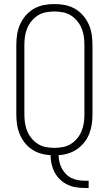

<svg xmlns="http://www.w3.org/2000/svg" viewBox="-20 -763 540 953"><path d="M401 170Q379 170 357 166.5Q335 163 315 153.5Q295 144 278.5 128.5Q262 113 251.5 93Q241 73 236 51.5Q231 30 231 7Q206 6 182 -1Q158 -8 137.5 -22Q117 -36 102 -55.5Q87 -75 77.5 -98Q68 -121 64.5 -145.5Q61 -170 61 -195V-540Q61 -566 65 -592.5Q69 -619 80 -643Q91 -667 108.5 -687Q126 -707 149 -720Q172 -733 198 -738Q224 -743 250 -743Q276 -743 302 -738Q328 -733 351 -720Q374 -707 391.5 -687Q409 -667 420 -643Q431 -619 435 -592.5Q439 -566 439 -540V-195Q439 -170 435.5 -146Q432 -122 423 -99Q414 -76 398.5 -56.5Q383 -37 363 -23Q343 -9 319 -1.5Q295 6 271 7Q271 24 275 41Q279 58 287 73Q295 88 307 100.5Q319 113 334.5 120.5Q350 128 367 131Q384 134 401 134H420V170ZM250 -29Q271 -29 292 -33Q313 -37 331 -48Q349 -59 363 -76Q377 -93 385 -112.5Q393 -132 396 -153Q399 -174 399 -195V-540Q399 -561 396 -582Q393 -603 385 -622.5Q377 -642 363 -659Q349 -676 331 -687Q313 -698 292 -702Q271 -706 250 -706Q229 -706 208 -702Q187 -698 169 -687Q151 -676 137 -659Q123 -642 115 -622.5Q107 -603 104 -582Q101 -561 101 -540V-195Q101 -174 104 -153Q107 -132 115 -112.5Q123 -93 137 -76Q151 -59 169 -48Q187 -37 208 -33Q229 -29 250 -29Z"/></svg>

Font: Iosevka Term Curly Extralight
Style: Regular
Weight: 200
Designer: Belleve Invis
Foundry: Belleve Invis
Version: Version 32.3.0